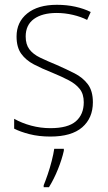

<svg xmlns="http://www.w3.org/2000/svg" viewBox="-20 -559 449 800"><path d="M367 -133Q367 -67 322.5 -28.5Q278 10 190 10Q142 10 103 0Q64 -10 39 -23V-64Q71 -46 110 -35.5Q149 -25 190 -25Q263 -25 296 -53.5Q329 -82 329 -133Q329 -167 312.5 -188Q296 -209 266.5 -224.5Q237 -240 198 -256Q155 -273 121.5 -290.5Q88 -308 68.5 -335Q49 -362 49 -407Q49 -467 93.5 -503Q138 -539 217 -539Q258 -539 294 -531Q330 -523 358 -509L343 -476Q318 -489 284 -497Q250 -505 216 -505Q156 -505 121.5 -480Q87 -455 87 -407Q87 -374 102.5 -353.5Q118 -333 147 -319Q176 -305 215 -289Q256 -271 290.5 -253.5Q325 -236 346 -208Q367 -180 367 -133ZM246 69Q238 105 221.5 146Q205 187 184 221H162V213Q169 196 178.5 168.5Q188 141 195.5 111.5Q203 82 206 61H246Z"/></svg>

Font: Noto Sans Kannada SemiCondensed ExtraLight
Style: Regular
Weight: 200
Width: 4
Designer: Jelle Bosma - Monotype Design Team
Foundry: Monotype Imaging Inc.
Version: Version 2.005; ttfautohint (v1.8.4.7-5d5b)